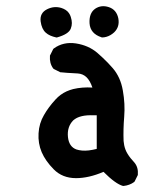

<svg xmlns="http://www.w3.org/2000/svg" viewBox="-20 -576 540 625"><path d="M380.4 29.3Q356.4 22.9 316.9 -16.6Q269 3.9 227.5 3.9Q183.1 3.9 154.8 -24.9Q127.9 -52.2 115.7 -80.6Q103.5 -109.4 105.5 -142.1Q107.4 -174.8 123 -201.2Q137.7 -227.1 160.6 -252Q168.5 -260.7 177.5 -267.3Q186.5 -273.9 196.8 -278.6Q207 -283.2 218.3 -286.1Q247.6 -293 280.8 -291Q272.9 -314 261.2 -325Q249.5 -335.9 232.9 -336.9Q192.9 -338.9 177.2 -340.8H175.8L175.3 -341.3L155.8 -351.1L154.3 -352.1L153.3 -353Q140.6 -370.1 142.6 -394V-395L143.1 -396L152.8 -415.5L153.8 -417L154.8 -418Q186 -440.9 227.5 -434.6Q268.1 -428.2 296.4 -404.3Q305.2 -396.5 314 -388.4Q322.8 -380.4 331.1 -371.6Q339.4 -362.8 347.2 -354Q359.4 -339.8 367.7 -321.8Q376 -303.7 379.9 -281.2Q387.7 -237.8 384.3 -195.8Q380.9 -155.3 382.3 -117.2Q382.8 -110.4 384.3 -103.3Q385.7 -96.2 388.4 -89.1Q391.1 -82 395.3 -75.2Q399.4 -68.4 405 -61.3Q410.6 -54.2 417.5 -46.9Q430.7 -31.2 428.7 -7.3V-6.3L428.2 -5.4L418.5 14.2L417.5 15.6L416.5 16.6Q409.2 22 400.6 25.1Q392.1 28.3 382.3 29.3H381.3ZM294.9 -91.3V-200.7Q283.2 -201.2 273.2 -200.9Q263.2 -200.7 254.9 -199.5Q246.6 -198.2 239.7 -196Q232.9 -193.8 227.5 -190.7Q222.2 -187.5 218.3 -184.1Q197.8 -163.1 201.2 -129.9Q204.6 -98.1 229 -89.4Q236.8 -86.9 247.1 -85.9Q257.3 -85 269.3 -86.4Q281.2 -87.9 294.9 -91.3ZM163.1 -454.1Q152.3 -456.5 143.8 -460.2Q135.3 -463.9 128.9 -469.7Q115.7 -481.4 112.3 -506.3Q108.9 -533.7 133.3 -545.9Q155.8 -557.1 179.2 -550.3Q183.1 -548.8 186.8 -547.4Q190.4 -545.9 193.6 -543.7Q196.8 -541.5 199.5 -539.1Q202.1 -536.6 204.1 -533.7Q206.1 -530.8 207.8 -527.6Q209.5 -524.4 210.4 -521Q213.9 -510.3 213.9 -501Q213.9 -491.7 210.4 -482.9Q203.6 -464.8 165.5 -454.1H164.1ZM310.5 -454.6Q273.9 -466.3 271.5 -500Q270.5 -516.1 274.9 -528.1Q279.3 -540 289.6 -547.4Q309.6 -561 334.5 -552.7Q359.4 -544.4 365.2 -516.1Q367.7 -502.4 364.3 -491Q360.8 -479.5 351.6 -470.7Q345.7 -465.3 339.4 -461.7Q333 -458 326.2 -456.1Q319.3 -454.1 312.5 -454.1H311.5Z"/></svg>

Font: NaikaiFont
Style: SemiBold
Weight: 600
Version: Version 1.89